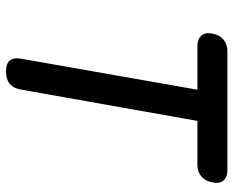

<svg xmlns="http://www.w3.org/2000/svg" viewBox="-89 -681 778 640"><g transform="rotate(90 300.0 -361.0)"><path d="M279 -630H133Q110 -630 98.5 -643.5Q87 -657 92 -680Q96 -703 111.5 -716.5Q127 -730 151 -730H547Q571 -730 582 -716.5Q593 -703 588 -680Q584 -657 568.5 -643.5Q553 -630 529 -630H383L279 -44Q275 -18 260 -5Q245 8 218 8Q192 8 181.5 -5Q171 -18 176 -44Z"/></g></svg>

Font: Maple Mono Medium
Style: Italic
Weight: 500
Italic angle: -10°
Monospace: yes
Designer: subframe7536
Version: Version 7.000